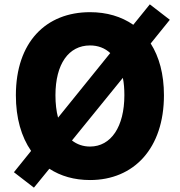

<svg xmlns="http://www.w3.org/2000/svg" viewBox="-20 -814 826 883"><path d="M394 14C596 14 734 -132 734 -376C734 -473 712 -553 673 -614L761 -723L669 -794L593 -700C538 -738 471 -758 394 -758C191 -758 53 -620 53 -376C53 -271 78 -185 123 -120L44 -22L136 49L207 -38C259 -4 322 14 394 14ZM394 -140C362 -140 334 -150 311 -168L545 -456C550 -432 552 -405 552 -376C552 -232 491 -140 394 -140ZM247 -273C239 -303 235 -338 235 -376C235 -520 296 -605 394 -605C431 -605 462 -593 487 -570Z"/></svg>

Font: Noto Sans HK Black
Style: Regular
Weight: 900
Designer: Ryoko NISHIZUKA 西塚涼子 (kana, bopomofo & ideographs); Paul D. Hunt (Latin, Greek & Cyrillic); Sandoll Communications 산돌커뮤니
Foundry: Adobe
Version: Version 2.004;hotconv 1.0.118;makeotfexe 2.5.65603